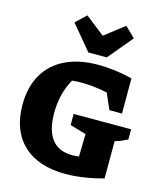

<svg xmlns="http://www.w3.org/2000/svg" viewBox="-136 -1038 973 1149"><g transform="rotate(15 351.0 -463.5)"><path d="M379 12Q210 12 117 -75.5Q24 -163 24 -323Q24 -432 69 -510Q114 -588 198.5 -629Q283 -670 401 -670Q449 -670 503 -663.5Q557 -657 613 -643V-425H535L492 -523Q410 -541 327 -541Q299 -541 273 -538Q246 -488 233 -436.5Q220 -385 220 -325Q220 -107 390 -107Q410 -107 431 -110L434 -250L334 -279V-348H690V-285Q674 -277 655 -268.5Q636 -260 613 -254V-23Q547 -5 488.5 3.5Q430 12 379 12ZM324 -726 197 -878 261 -939 381 -845 502 -939 565 -878 438 -726Z"/></g></svg>

Font: Piazzolla ExtraBold
Style: Regular
Weight: 800
Designer: Juan Pablo del Peral
Foundry: Huerta Tipografica
Version: Version 1.330